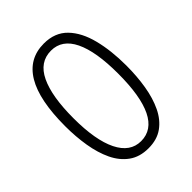

<svg xmlns="http://www.w3.org/2000/svg" viewBox="-210 -833 951 951"><g transform="rotate(-45 265.5 -357.0)"><path d="M479 -358Q479 -283 468 -216.5Q457 -150 432.5 -99Q408 -48 367.5 -19Q327 10 267 10Q206 10 164.5 -20Q123 -50 98.5 -101.5Q74 -153 63 -219.5Q52 -286 52 -359Q52 -542 106.5 -633Q161 -724 267 -724Q344 -724 390.5 -676Q437 -628 458 -545Q479 -462 479 -358ZM109 -358Q109 -205 149.5 -123Q190 -41 266 -41Q344 -41 383 -121Q422 -201 422 -358Q422 -513 383 -593.5Q344 -674 267 -674Q187 -674 148 -592.5Q109 -511 109 -358Z"/></g></svg>

Font: Noto Sans Sinhala ExtraCondensed Light
Style: Regular
Weight: 300
Width: 2
Designer: Jelle Bosma - Monotype Design Team
Foundry: Monotype Imaging Inc.
Version: Version 2.006; ttfautohint (v1.8.4.7-5d5b)